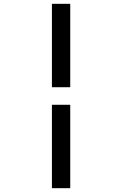

<svg xmlns="http://www.w3.org/2000/svg" viewBox="-20 -843 640 1006"><path d="M252 -386V-823H348V-386ZM252 143V-294H348V143Z"/></svg>

Font: Iosevka Slab Medium Extended
Style: Regular
Weight: 500
Width: 7
Monospace: yes
Designer: Belleve Invis
Foundry: Belleve Invis
Version: Version 11.1.1; ttfautohint (v1.8.3)